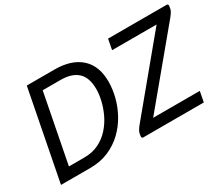

<svg xmlns="http://www.w3.org/2000/svg" viewBox="-119 -1030 1560 1340"><g transform="rotate(-30 661.5 -360.0)"><path d="M248 -720H408Q543 -720 617.5 -653Q692 -586 692 -460Q692 -399 675.5 -334.5Q659 -270 625.5 -210Q592 -150 542.5 -103Q493 -56 427.5 -28Q362 0 280 0H108L124 -84H280Q346 -84 397 -109Q448 -134 485 -175.5Q522 -217 545.5 -266.5Q569 -316 580.5 -365.5Q592 -415 592 -456Q592 -549 545 -592.5Q498 -636 408 -636H232ZM44 0 184 -720H280L140 0ZM839 -720H1315L1323 -712Q1323 -701 1319 -681.5Q1315 -662 1287 -628L812 -56L804 -84H1211L1195 0H703L695 -8Q695 -19 699 -38.5Q703 -58 731 -92L1208 -668L1212 -636H823Z"/></g></svg>

Font: Kufam
Style: Italic
Weight: 400
Italic angle: -11°
Designer: Artur Schmal
Foundry: Original Type
Version: Version 1.301; ttfautohint (v1.8.3)